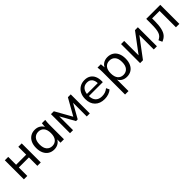

<svg xmlns="http://www.w3.org/2000/svg" viewBox="338 -1940 3584 3584"><g transform="rotate(-45 2130.0 -148.0)"><path d="M78 0V-503H168V-295H434V-503H524V0H434V-223H168V0Z M875 9Q809 9 759 -22Q709 -53 681 -112Q653 -171 653 -252Q653 -333 681 -391.5Q709 -450 759 -481Q809 -512 875 -512Q942 -512 991.5 -478.5Q1041 -445 1057 -387H1045L1056 -503H1144Q1141 -473 1138.5 -443Q1136 -413 1136 -384V0H1045V-115H1056Q1040 -58 990.5 -24.5Q941 9 875 9ZM896 -63Q964 -63 1005 -111Q1046 -159 1046 -252Q1046 -345 1005 -392Q964 -439 896 -439Q828 -439 786.5 -392Q745 -345 745 -252Q745 -159 786 -111Q827 -63 896 -63Z M1296 0V-503H1372L1557 -174L1743 -503H1818V0H1738V-401H1760L1580 -81H1535L1355 -402H1376V0Z M2206 9Q2086 9 2016.5 -60Q1947 -129 1947 -250Q1947 -330 1977.5 -388.5Q2008 -447 2062 -479.5Q2116 -512 2188 -512Q2257 -512 2305 -482.5Q2353 -453 2378 -399Q2403 -345 2403 -271V-241H2018V-295H2341L2324 -282Q2324 -360 2289.5 -403Q2255 -446 2188 -446Q2115 -446 2075 -395.5Q2035 -345 2035 -258V-249Q2035 -157 2080.5 -110Q2126 -63 2207 -63Q2252 -63 2291 -76Q2330 -89 2366 -119L2396 -56Q2362 -25 2311.5 -8Q2261 9 2206 9Z M2533 216V-384Q2533 -413 2531 -443Q2529 -473 2525 -503H2613L2624 -387H2613Q2628 -445 2677 -478.5Q2726 -512 2794 -512Q2861 -512 2911 -481Q2961 -450 2988.5 -391.5Q3016 -333 3016 -252Q3016 -171 2988.5 -112Q2961 -53 2911 -22Q2861 9 2794 9Q2727 9 2678.5 -24.5Q2630 -58 2613 -115H2624V216ZM2773 -63Q2842 -63 2883 -111Q2924 -159 2924 -252Q2924 -345 2883 -392Q2842 -439 2773 -439Q2704 -439 2663.5 -392Q2623 -345 2623 -252Q2623 -159 2663.5 -111Q2704 -63 2773 -63Z M3146 0V-503H3229V-86H3202L3514 -503H3590V0H3507V-418H3535L3222 0Z M3722 12 3690 -59Q3725 -75 3748.5 -97.5Q3772 -120 3785.5 -155Q3799 -190 3805 -242Q3811 -294 3811 -368V-503H4182V0H4092V-432H3895V-366Q3895 -250 3877.5 -174.5Q3860 -99 3822.5 -55Q3785 -11 3722 12Z"/></g></svg>

Font: Mulish Medium
Style: Regular
Weight: 500
Designer: Vernon Adams
Foundry: Vernon Adams
Version: Version 3.603; ttfautohint (v1.8.3)